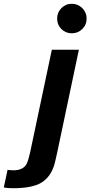

<svg xmlns="http://www.w3.org/2000/svg" viewBox="-155 -791 478 1015"><path d="M147 17Q145 25 140.5 46Q136 67 133 77Q114 143 65.5 173.5Q17 204 -86 204Q-116 204 -135 200L-115 107Q-71 113 -47 103.5Q-23 94 -14 75Q-5 56 4 16L119 -528H262ZM147 -693Q147 -725 169.5 -748Q192 -771 225 -771Q257 -771 280 -748Q303 -725 303 -693Q303 -660 280 -637.5Q257 -615 225 -615Q192 -615 169.5 -637.5Q147 -660 147 -693Z"/></svg>

Font: Nacelle Bold
Style: Italic
Weight: 700
Italic angle: -12°
Designer: Sora Sagano
Foundry: Sora Sagano
Version: Version 1.000;FEAKit 1.0